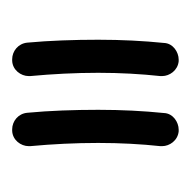

<svg xmlns="http://www.w3.org/2000/svg" viewBox="-19 -713 315 317"><g transform="rotate(-90 138.5 -554.5)"><path d="M195.8 -417H198.7C210.9 -417 225.6 -426.3 226.1 -441.4C229.5 -475.1 231.4 -511.2 231.4 -549.8C231.4 -589.4 230 -630.4 226.6 -667C225.1 -682.1 212.4 -691.9 199.2 -691.9H196.8C181.6 -691.4 171.4 -677.7 171.4 -664.6V-662.1C174.8 -625.5 176.8 -587.9 176.8 -549.8C176.8 -513.2 174.8 -479 171.4 -447.3V-444.3C171.4 -432.1 180.7 -418.5 195.8 -417ZM80.1 -417H83C95.2 -417 109.9 -426.3 110.4 -441.4C113.8 -475.1 115.7 -511.2 115.7 -549.8C115.7 -589.4 114.3 -630.4 110.8 -667C109.4 -682.1 96.7 -691.9 83.5 -691.9H81.1C65.9 -691.4 55.7 -677.7 55.7 -664.6V-662.1C59.1 -625.5 61 -587.9 61 -549.8C61 -513.2 59.1 -479 55.7 -447.3V-444.3C55.7 -432.1 64.9 -418.5 80.1 -417Z"/></g></svg>

Font: Mikhak SemiBold
Style: Regular
Weight: 600
Designer: Amin Abedi
Version: Version 3.2